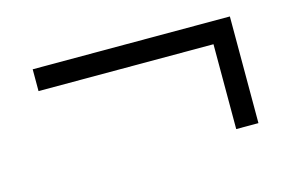

<svg xmlns="http://www.w3.org/2000/svg" viewBox="-48 -514 697 459"><g transform="rotate(-15 300.0 -284.0)"><path d="M489 -152V-362H56V-416H544V-152Z"/></g></svg>

Font: Nunito Sans 8pt Light
Style: Regular
Weight: 300
Version: Version 3.101;gftools[0.9.27]